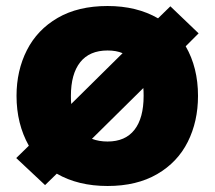

<svg xmlns="http://www.w3.org/2000/svg" viewBox="-20 -602 714 639"><path d="M598 -448Q639 -377 639 -283Q639 -198 605 -130Q571 -62 503 -22.5Q435 17 338 17Q240 17 169 -24L130 14L34 -76L76 -117Q35 -190 35 -283Q35 -367 69.5 -435Q104 -503 172 -542.5Q240 -582 338 -582Q435 -582 506 -541L547 -581L641 -491ZM217 -256 388 -425Q367 -434 338 -434Q278 -434 247 -395Q216 -356 216 -283Q216 -265 217 -256ZM457 -309 286 -140Q309 -131 338 -131Q397 -131 427.5 -170Q458 -209 458 -283Q458 -301 457 -309Z"/></svg>

Font: Biryani Black
Style: Regular
Weight: 900
Designer: Dan Reynolds and Mathieu Reguer
Foundry: Dan Reynolds and Mathieu Reguer
Version: Version 1.004; ttfautohint (v1.1) -l 5 -r 5 -G 72 -x 0 -D la